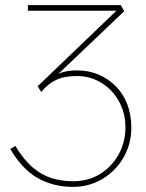

<svg xmlns="http://www.w3.org/2000/svg" viewBox="-20 -720 569 750"><path d="M264 10Q190 10 129 -23.5Q68 -57 20 -138L40 -150Q73 -95 109 -65Q145 -35 184 -23.5Q223 -12 266 -12Q325 -12 371 -40.5Q417 -69 443.5 -117Q470 -165 470 -222Q470 -279 444.5 -324.5Q419 -370 376 -396.5Q333 -423 280 -423Q259 -423 236.5 -419.5Q214 -416 190 -403Q166 -390 141 -361L127 -383L444 -687V-678H89V-700H452L465 -676L175 -400L165 -406Q191 -425 216.5 -435Q242 -445 280 -445Q327 -445 365.5 -428.5Q404 -412 433 -382.5Q462 -353 477.5 -312Q493 -271 493 -222Q493 -158 463 -105.5Q433 -53 381 -21.5Q329 10 264 10Z"/></svg>

Font: Lexend Deca Thin
Style: Regular
Weight: 250
Designer: Bonnie Shaver-Troup, Thomas Jockin
Foundry: Lexend
Version: Version 1.007